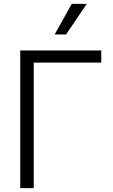

<svg xmlns="http://www.w3.org/2000/svg" viewBox="-20 -966 582 986"><path d="M500 -644.5H153.3V0H84V-707H500ZM348.6 -946.3H425.8L319.3 -789.1H260.7Z"/></svg>

Font: Pretendard Std Light
Style: Regular
Weight: 300
Designer: Base glyphs from Inter by Rasmus Andersson; Hangeul glyphs from Noto Sans CJK(Source Han Sans) by Jang Soo-young and Kan
Foundry: Kil Hyung-jin
Version: Version 1.309